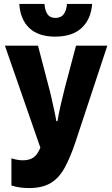

<svg xmlns="http://www.w3.org/2000/svg" viewBox="-20 -946 570 975"><path d="M127 9Q104 9 82 6Q60 3 38 -4V-142Q69 -132 97 -132Q129 -132 149.5 -146Q170 -160 185 -196L5 -714H173L227 -507Q234 -482 241 -450.5Q248 -419 255 -387.5Q262 -356 266 -331H272Q278 -370 289 -416Q300 -462 309 -499L366 -714H525L364 -227Q337 -146 308 -93.5Q279 -41 236.5 -16Q194 9 127 9ZM260 -760Q175 -760 129 -803.5Q83 -847 78 -926H206Q208 -893 221 -874Q234 -855 261 -855Q290 -855 304 -874.5Q318 -894 320 -926H448Q442 -848 394.5 -804Q347 -760 260 -760Z"/></svg>

Font: Noto Sans Mono Condensed Black
Style: Regular
Weight: 900
Width: 3
Designer: Monotype Design Team
Foundry: Monotype Imaging Inc.
Version: Version 2.014